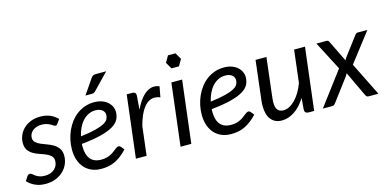

<svg xmlns="http://www.w3.org/2000/svg" viewBox="-70 -1112 3043 1508"><g transform="rotate(-15 1452.0 -358.0)"><path d="M361.5 -425.5Q357.5 -419.5 353.5 -416.8Q349.5 -414 343.5 -414Q336.5 -414 328.2 -419.5Q320 -425 308.2 -431.8Q296.5 -438.5 279.5 -444.2Q262.5 -450 238.5 -450Q216 -450 197.5 -443.8Q179 -437.5 165.5 -426.5Q152 -415.5 144.8 -400.8Q137.5 -386 137.5 -369.5Q137.5 -346 153 -332Q168.5 -318 192 -307.8Q215.5 -297.5 242.8 -288Q270 -278.5 293.5 -264Q317 -249.5 332.5 -227Q348 -204.5 348 -168.5Q348 -133.5 334.2 -101.5Q320.5 -69.5 294.8 -45.2Q269 -21 232.8 -6.5Q196.5 8 151.5 8Q103 8 65.8 -9.2Q28.5 -26.5 5 -53.5L27 -87.5Q31 -94 36.5 -97.5Q42 -101 50.5 -101Q58.5 -101 66.5 -94Q74.5 -87 86.5 -78.2Q98.5 -69.5 116.8 -62.5Q135 -55.5 163 -55.5Q187.5 -55.5 207.2 -63Q227 -70.5 240.8 -83Q254.5 -95.5 261.8 -112.2Q269 -129 269 -148Q269 -173.5 253.5 -188.5Q238 -203.5 214.5 -213.5Q191 -223.5 164 -232.2Q137 -241 113.5 -254.8Q90 -268.5 74.5 -290.5Q59 -312.5 59 -349Q59 -381 71.8 -410.8Q84.5 -440.5 108.5 -463.5Q132.5 -486.5 166.8 -500.2Q201 -514 244 -514Q289.5 -514 324.2 -498.8Q359 -483.5 384 -457.5Z M829.5 -398Q829.5 -365 816 -337.2Q802.5 -309.5 766.5 -287.2Q730.5 -265 667.5 -248.5Q604.5 -232 505.5 -222Q505 -216.5 505 -211.2Q505 -206 505 -200.5Q505 -133.5 534.2 -98.2Q563.5 -63 622.5 -63Q646.5 -63 665.2 -68Q684 -73 698.8 -80.2Q713.5 -87.5 724.8 -96.2Q736 -105 745.5 -112.2Q755 -119.5 763 -124.5Q771 -129.5 779 -129.5Q788 -129.5 795.5 -121L817.5 -93.5Q792 -67 767.8 -48.2Q743.5 -29.5 718 -17Q692.5 -4.5 664.8 1.2Q637 7 605 7Q561.5 7 527 -7.5Q492.5 -22 468.5 -48.8Q444.5 -75.5 431.5 -113.5Q418.5 -151.5 418.5 -198.5Q418.5 -237.5 426.8 -276.2Q435 -315 450.8 -350Q466.5 -385 489.2 -415Q512 -445 541.2 -466.8Q570.5 -488.5 605.8 -501Q641 -513.5 681.5 -513.5Q720 -513.5 748 -502.5Q776 -491.5 794 -474.5Q812 -457.5 820.8 -437Q829.5 -416.5 829.5 -398ZM676.5 -449.5Q645 -449.5 618.5 -436.5Q592 -423.5 571.5 -400.8Q551 -378 536.5 -347.2Q522 -316.5 514 -281Q591 -290.5 637.5 -302.8Q684 -315 709 -329.2Q734 -343.5 742 -360Q750 -376.5 750 -394.5Q750 -403.5 746 -413.2Q742 -423 733.2 -431Q724.5 -439 710.5 -444.2Q696.5 -449.5 676.5 -449.5ZM837.5 -723.5 713.5 -595Q706.5 -587.5 699.2 -584.5Q692 -581.5 682 -581.5H631L714 -702.5Q721 -713.5 729.5 -718.5Q738 -723.5 753.5 -723.5Z M885.5 0 946.5 -507H991Q1005 -507 1013 -500.5Q1021 -494 1021 -480.5Q1021 -478.5 1020.8 -474.8Q1020.5 -471 1020.2 -467Q1020 -463 1019.8 -460Q1019.5 -457 1019.5 -456.5L1012.5 -364.5Q1045 -434.5 1085.2 -472.5Q1125.5 -510.5 1170 -510.5Q1191 -510.5 1212 -501.5L1196 -416Q1172.5 -425.5 1150.5 -425.5Q1102 -425.5 1064 -378.2Q1026 -331 1000.5 -235L972.5 0Z M1397 -506.5 1336 0H1248.5L1309.5 -506.5ZM1430.5 -666 1400 -719H1339L1308.5 -666L1339 -613H1400Z M1885 -398Q1885 -365 1871.5 -337.2Q1858 -309.5 1822 -287.2Q1786 -265 1723 -248.5Q1660 -232 1561 -222Q1560.5 -216.5 1560.5 -211.2Q1560.5 -206 1560.5 -200.5Q1560.5 -133.5 1589.8 -98.2Q1619 -63 1678 -63Q1702 -63 1720.8 -68Q1739.5 -73 1754.2 -80.2Q1769 -87.5 1780.2 -96.2Q1791.5 -105 1801 -112.2Q1810.5 -119.5 1818.5 -124.5Q1826.5 -129.5 1834.5 -129.5Q1843.5 -129.5 1851 -121L1873 -93.5Q1847.5 -67 1823.2 -48.2Q1799 -29.5 1773.5 -17Q1748 -4.5 1720.2 1.2Q1692.5 7 1660.5 7Q1617 7 1582.5 -7.5Q1548 -22 1524 -48.8Q1500 -75.5 1487 -113.5Q1474 -151.5 1474 -198.5Q1474 -237.5 1482.2 -276.2Q1490.5 -315 1506.2 -350Q1522 -385 1544.8 -415Q1567.5 -445 1596.8 -466.8Q1626 -488.5 1661.2 -501Q1696.5 -513.5 1737 -513.5Q1775.5 -513.5 1803.5 -502.5Q1831.5 -491.5 1849.5 -474.5Q1867.5 -457.5 1876.2 -437Q1885 -416.5 1885 -398ZM1732 -449.5Q1700.5 -449.5 1674 -436.5Q1647.5 -423.5 1627 -400.8Q1606.5 -378 1592 -347.2Q1577.5 -316.5 1569.5 -281Q1646.5 -290.5 1693 -302.8Q1739.5 -315 1764.5 -329.2Q1789.5 -343.5 1797.5 -360Q1805.5 -376.5 1805.5 -394.5Q1805.5 -403.5 1801.5 -413.2Q1797.5 -423 1788.8 -431Q1780 -439 1766 -444.2Q1752 -449.5 1732 -449.5Z M2082.5 -506.5 2044.5 -184.5Q2043.5 -174.5 2042.8 -165.5Q2042 -156.5 2042 -148Q2042 -107 2057.2 -87Q2072.5 -67 2105.5 -67Q2128.5 -67 2152.8 -79.5Q2177 -92 2199.8 -115Q2222.5 -138 2242 -170.5Q2261.5 -203 2276 -243L2307.5 -506.5H2396L2335 0H2291Q2275.5 0 2267 -7Q2258.5 -14 2258.5 -28.5Q2258.5 -29 2259 -37.5Q2259.5 -46 2260.2 -56Q2261 -66 2261.8 -74.5Q2262.5 -83 2262.5 -83.5L2266 -124Q2225.5 -59.5 2175.5 -26.2Q2125.5 7 2072.5 7Q2016 7 1984.8 -31.5Q1953.5 -70 1953.5 -142Q1953.5 -152 1954 -162.5Q1954.5 -173 1956 -184.5L1994 -506.5Z M2610.5 -272.5 2489 -506.5H2568.5Q2578.5 -506.5 2582.8 -503.8Q2587 -501 2590.5 -494L2675.5 -320Q2678 -325.5 2680.8 -330.5Q2683.5 -335.5 2687.5 -341L2802 -492.5Q2807.5 -499.5 2812 -503Q2816.5 -506.5 2823 -506.5H2903.5L2722.5 -272L2857.5 0H2778Q2768 0 2762.5 -5.2Q2757 -10.5 2753.5 -17.5L2658 -220Q2653 -209 2647.5 -201L2509.5 -17Q2504.5 -10 2498.5 -5Q2492.5 0 2483.5 0H2405.5Z"/></g></svg>

Font: LatoHex
Style: Italic
Weight: 400
Italic angle: -7°
Designer: Lukasz Dziedzic
Foundry: tyPoland Lukasz Dziedzic
Version: Version 1.104; Western+Polish opensource